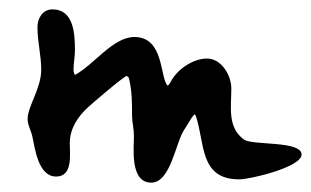

<svg xmlns="http://www.w3.org/2000/svg" viewBox="-20 -518 664 410"><path d="M39 -264C39 -251 46 -240 49 -227C55 -199 62 -141 100 -141C136 -141 129 -189 129 -212C129 -243 146 -269 168 -289C178 -298 244 -355 251 -356L255 -352C262 -325 262 -298 262 -271C262 -257 266 -243 266 -228C266 -202 257 -128 303 -128C345 -128 355 -215 374 -242C381 -252 388 -266 395 -274L398 -271C418 -213 405 -135 491 -135C514 -135 624 -161 624 -188C624 -218 519 -207 501 -220C465 -246 474 -290 474 -329C474 -357 453 -393 422 -393C393 -393 360 -371 346 -346C344 -342 342 -338 338 -335C321 -352 331 -439 267 -439C221 -439 180 -379 140 -358C138 -361 137 -365 137 -369C137 -383 140 -396 140 -410C140 -445 138 -498 92 -498C71 -498 60 -479 60 -460C60 -429 68 -400 68 -369C68 -329 39 -291 39 -264Z"/></svg>

Font: ChillLongCangKaiShu Medium
Style: Regular
Weight: 500
Version: Version 3.500;Glyphs 3.1.1 (3135)